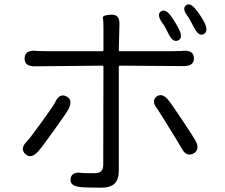

<svg xmlns="http://www.w3.org/2000/svg" viewBox="-20 -829 1040 889"><path d="M448 40Q377 40 351 37Q302 32 307 -2Q312 -36 360 -28Q364 -27 419 -27Q458 -27 458 -65L459 -520Q459 -525 454 -525L142 -522Q93 -521 94 -559Q95 -597 144 -594L153 -593Q176 -592 199 -592H454Q459 -592 459 -597V-699Q459 -734 456.5 -746.5Q454 -759 494 -761Q535 -764 533 -715L530 -597Q530 -592 535 -592H777Q800 -592 823 -593L828 -594Q877 -597 878 -560Q879 -523 830 -523L535 -525Q530 -525 530 -520V-37Q530 2 510.5 21Q491 40 448 40ZM155 -126Q122 -91 96 -117Q71 -142 106 -176Q114 -183 170.5 -260.5Q227 -338 235 -355Q256 -399 287 -383Q319 -368 298 -325Q289 -307 228 -223Q172 -144 155 -126ZM875 -118Q842 -101 820 -144Q810 -162 763 -238Q712 -320 710 -323Q679 -360 704 -381Q730 -402 760 -365Q772 -351 826 -270Q876 -195 885 -178Q908 -136 875 -118ZM805 -642Q781 -630 760 -673Q745 -705 732 -722Q704 -762 725 -776Q746 -791 774 -752Q796 -719 807 -697Q830 -654 805 -642ZM923 -671Q900 -659 878 -702Q856 -745 851 -751Q821 -789 841 -804Q861 -820 890 -781Q912 -753 926 -726Q947 -683 923 -671Z"/></svg>

Font: Resource Han Rounded KR Normal
Style: Regular
Weight: 350
Designer: Cyano Hao (round all glyphs); Ryoko NISHIZUKA 西塚涼子 (kana, bopomofo & ideographs); Paul D. Hunt (Latin, Greek & Cyrillic)
Foundry: Cyano Hao
Version: 0.990